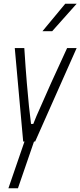

<svg xmlns="http://www.w3.org/2000/svg" viewBox="-20 -757 430 1027"><path d="M25 250 111 0H104L59 -500H110Q117 -390 123.5 -313.5Q130 -237 135 -188Q141 -131 146 -94H158Q172 -131 198 -188Q219 -237 253.5 -313.5Q288 -390 339 -500H390L168 0H162L76 250ZM259 -590H207L329 -737H390Z"/></svg>

Font: Marvel
Style: Italic
Weight: 400
Italic angle: -12°
Designer: Carolina Trebol
Foundry: Carolina Trebol
Version: Version 1.001